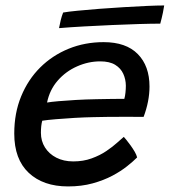

<svg xmlns="http://www.w3.org/2000/svg" viewBox="-20 -688 621 703"><path d="M482.1 -111.6Q468.3 -97.6 445.5 -79.5Q422.8 -61.3 391.2 -44.5Q359.6 -27.8 319.1 -16.6Q278.5 -5.4 229.1 -5.4Q138.3 -5.4 85.2 -55.2Q32.2 -104.9 32.2 -199Q32.2 -273.9 57.4 -335.2Q82.6 -396.6 127.2 -441Q171.9 -485.3 231.3 -509.5Q290.6 -533.7 359.4 -533.7Q441.6 -533.7 484.5 -490.1Q527.4 -446.5 527.4 -371.1Q527.4 -344.1 521.9 -316.1Q516.4 -288.1 505.8 -260Q500.6 -260.2 479.7 -260.2Q458.8 -260.2 430.1 -260.3Q401.4 -260.3 372.6 -260Q343.8 -259.8 322.8 -259.1Q290.7 -258.5 253.7 -256.4Q216.6 -254.2 184.5 -251.5Q152.4 -248.8 134.7 -246Q129.8 -228.3 129.8 -201.6Q129.8 -171.8 144.7 -148.1Q159.6 -124.4 186.3 -110.7Q213 -97 248.4 -97Q285.2 -97 315.6 -108.1Q346 -119.1 369.4 -135Q392.9 -150.9 408.9 -165.5Q425 -180.1 433.2 -186.9Q435.7 -184.4 442.6 -176Q449.6 -167.5 457.9 -155.9Q466.2 -144.4 473.1 -132.7Q479.9 -120.9 482.1 -111.6ZM152.3 -312.6Q166.7 -315.1 194.1 -317.5Q221.5 -319.9 257.6 -322Q293.6 -324.1 333.5 -324.8Q356.9 -325.4 379 -325.6Q401.1 -325.8 416.6 -326Q432.1 -326.2 435.2 -326.1Q438.1 -336 439.4 -349Q440.8 -361.9 440.8 -374.2Q440.6 -397.3 431.4 -417.7Q422.2 -438.1 401.7 -450.7Q381.2 -463.3 346.9 -463.3Q303.6 -463.3 262.3 -445Q220.9 -426.8 191.4 -393Q161.8 -359.2 152.3 -312.6ZM566.8 -601.4Q534.6 -601.4 488.3 -600Q442.1 -598.6 389.9 -596.3Q337.8 -594.1 287.2 -591.2Q236.7 -588.4 196.1 -585Q198.6 -599.3 202.4 -614.4Q206.2 -629.6 211.2 -642.1Q229.4 -645.4 264.6 -648.8Q299.8 -652.2 344 -655.7Q388.2 -659.1 433.8 -661.8Q479.3 -664.6 518.2 -666.3Q557.2 -668 581.2 -668Q580.4 -661 576.5 -641.6Q572.5 -622.2 566.8 -601.4Z"/></svg>

Font: Grandstander Thin
Style: Italic
Weight: 100
Italic angle: -15°
Designer: Tyler Finck
Foundry: Etcetera Type Co
Version: Version 1.200